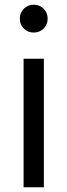

<svg xmlns="http://www.w3.org/2000/svg" viewBox="-20 -794 286 814"><path d="M80 -545H166V0H80ZM64 -715Q64 -740 81 -757Q98 -774 123 -774Q148 -774 165 -757Q182 -740 182 -715Q182 -690 165 -673Q148 -656 123 -656Q98 -656 81 -673Q64 -690 64 -715Z"/></svg>

Font: Application
Style: Regular
Weight: 400
Designer: Wei Huang
Foundry: Wei Huang
Version: Version 0.012